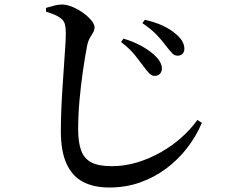

<svg xmlns="http://www.w3.org/2000/svg" viewBox="-20 -787 1040 855"><path d="M770 -539Q757 -539 746 -550.5Q735 -562 719 -583Q703 -605 678.5 -631Q654 -657 614 -684L625 -699Q672 -688 705 -672.5Q738 -657 759 -639Q801 -606 801 -570Q801 -556 793 -547.5Q785 -539 770 -539ZM668 -449Q656 -449 644.5 -460.5Q633 -472 619 -492Q602 -515 579.5 -543Q557 -571 519 -600L530 -615Q574 -602 608.5 -583Q643 -564 665 -544Q702 -511 701 -480Q700 -466 691.5 -457.5Q683 -449 668 -449ZM467 48Q398 48 350 23Q302 -2 276.5 -57.5Q251 -113 251 -202Q251 -247 253 -297.5Q255 -348 258.5 -399Q262 -450 265 -496Q268 -542 270.5 -578Q273 -614 273 -634Q273 -667 268 -682Q263 -697 250 -706Q238 -715 223 -721.5Q208 -728 185 -735V-752Q205 -758 223 -762.5Q241 -767 258 -767Q280 -766 304.5 -755.5Q329 -745 351 -729Q373 -713 387 -696Q401 -679 401 -665Q401 -652 394.5 -642Q388 -632 380 -618Q372 -604 367 -579Q358 -531 349 -469Q340 -407 334 -340.5Q328 -274 328 -212Q328 -153 341.5 -116.5Q355 -80 387.5 -63.5Q420 -47 477 -47Q536 -47 591.5 -64Q647 -81 697 -109.5Q747 -138 788.5 -175Q830 -212 859 -253L879 -240Q853 -179 812.5 -127Q772 -75 719.5 -36Q667 3 603.5 25.5Q540 48 467 48Z"/></svg>

Font: Noto Serif TC SemiBold
Style: Regular
Weight: 600
Version: Version 2.002-H1;hotconv 1.1.0;makeotfexe 2.6.0